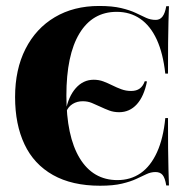

<svg xmlns="http://www.w3.org/2000/svg" viewBox="-20 -602 619 634"><path d="M373.4 -231.5Q355.6 -231.5 340.7 -237.1Q325.8 -242.7 311.3 -249.6Q296.8 -256.5 283.1 -262.1Q269.4 -267.7 253.2 -267.7Q234.7 -267.7 220.2 -258.9Q205.6 -250 199.2 -233.9L196.8 -234.7Q205.6 -283.1 230.2 -310.9Q254.8 -338.7 289.5 -338.7Q306.5 -338.7 321.4 -333.1Q336.3 -327.4 350.8 -320.2Q365.3 -312.9 380.6 -307.3Q396 -301.6 412.9 -301.6Q430.6 -301.6 441.5 -309.7Q452.4 -317.7 458.1 -333.9L465.3 -333.1Q455.6 -283.9 431.9 -257.7Q408.1 -231.5 373.4 -231.5ZM310.5 11.3Q217.7 11.3 154.8 -24.2Q91.9 -59.7 60.9 -125.4Q29.8 -191.1 29.8 -281.5Q29.8 -372.6 64.1 -440.3Q98.4 -508.1 160.9 -545.2Q223.4 -582.3 307.3 -582.3Q350.8 -582.3 379.8 -575.4Q408.9 -568.5 428.2 -559.3Q447.6 -550 462.5 -543.1Q477.4 -536.3 494.4 -536.3Q508.1 -536.3 516.5 -547.2Q525 -558.1 529 -581.5H537.9Q537.1 -558.1 536.3 -529.8Q535.5 -501.6 535.1 -460.9Q534.7 -420.2 534.7 -358.9H525.8Q518.5 -425.8 497.6 -471.4Q476.6 -516.9 443.1 -539.9Q409.7 -562.9 365.3 -562.9Q285.5 -562.9 242.3 -491.5Q199.2 -420.2 199.2 -286.3Q199.2 -152.4 243.1 -79.8Q287.1 -7.3 367.7 -7.3Q411.3 -7.3 444.4 -30.2Q477.4 -53.2 498.4 -99.2Q519.4 -145.2 525.8 -212.1H534.7Q534.7 -152.4 535.1 -111.7Q535.5 -71 536.3 -42.3Q537.1 -13.7 537.9 10.5H529Q525 -14.5 516.9 -24.2Q508.9 -33.9 493.5 -33.9Q478.2 -33.9 463.7 -27Q449.2 -20.2 430.2 -11.3Q411.3 -2.4 382.7 4.4Q354 11.3 310.5 11.3Z"/></svg>

Font: Playfair 144pt SemiCondensed Black
Style: Regular
Weight: 900
Width: 4
Designer: Claus Eggers Sørensen
Foundry: Claus Eggers Sørensen
Version: Version 2.203